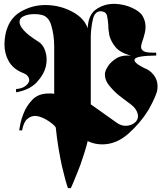

<svg xmlns="http://www.w3.org/2000/svg" viewBox="-20 -736 851 992"><path d="M63 -276Q93 -278 110.5 -291Q128 -304 131 -319V-322Q131 -333 122.5 -343.5Q114 -354 94 -361Q47 -381 25 -420Q3 -459 3 -508Q3 -520 4.5 -532.5Q6 -545 8 -558Q25 -639 85 -674.5Q145 -710 214 -710H218Q290 -709 352.5 -676Q415 -643 433 -590Q436 -660 477 -688Q518 -716 568 -716H576Q622 -714 662.5 -695.5Q703 -677 717 -653Q725 -639 728.5 -625Q732 -611 732 -598Q732 -582 728.5 -567Q725 -552 721 -539Q716 -525 712.5 -513.5Q709 -502 709 -493Q709 -480 721.5 -472Q734 -464 768 -464H787V-449Q687 -448 676.5 -431Q666 -414 724 -385Q753 -375 773.5 -349.5Q794 -324 794 -290Q794 -280 792.5 -270.5Q791 -261 787 -251Q780 -232 769.5 -210.5Q759 -189 747 -168Q706 -101 643.5 -45.5Q581 10 508 10Q489 10 470.5 6Q452 2 433 -7Q427 19 417 50.5Q407 82 396 114Q389 131 382.5 148.5Q376 166 369 182Q363 196 357.5 210Q352 224 346 236H331Q325 219 317 190Q309 161 300 122Q291 81 282.5 30.5Q274 -20 268 -78Q264 -83 259.5 -88Q255 -93 248 -98Q236 -108 219 -118Q202 -128 185 -133Q179 -135 173 -136Q167 -137 161 -137Q139 -137 120.5 -121Q102 -105 94 -62L79 -63Q81 -77 86 -100Q91 -123 101 -148Q116 -188 147 -220.5Q178 -253 232 -253H246Q253 -253 260 -251V-496Q260 -554 245 -604.5Q230 -655 189 -660Q181 -662 172.5 -662.5Q164 -663 156 -663Q126 -663 103.5 -653Q81 -643 81 -623Q80 -605 103 -579Q126 -553 181 -519Q200 -506 210 -482.5Q220 -459 221 -430Q221 -421 220 -412Q219 -403 217 -393Q206 -349 169 -310Q132 -271 63 -259ZM654 -449Q599 -465 576 -493.5Q553 -522 545 -553Q542 -569 540.5 -584Q539 -599 539 -613Q537 -637 533 -654.5Q529 -672 512 -676Q509 -677 506 -677.5Q503 -678 501 -678Q470 -678 460.5 -638.5Q451 -599 449 -552V-197L583 -102Q594 -94 605.5 -90Q617 -86 629 -86Q654 -86 673.5 -100Q693 -114 693 -136Q693 -151 682.5 -168.5Q672 -186 646 -204Q636 -212 621.5 -222.5Q607 -233 591 -246Q565 -268 543.5 -295Q522 -322 522 -350Q522 -357 523.5 -363.5Q525 -370 528 -377Q531 -382 534.5 -388Q538 -394 542 -400Q556 -418 579.5 -433.5Q603 -449 638 -449H646Q650 -449 654 -448Z"/></svg>

Font: Fette UNZ Fraktur
Style: Regular
Weight: 900
Foundry: UNZ1 Extensions by Catfonts.de
Version: Version 0.000 2012 initial release